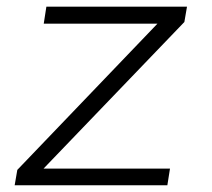

<svg xmlns="http://www.w3.org/2000/svg" viewBox="-20 -548 627 568"><path d="M108.9 -49.3H482.9L475.1 0H23.4L31.2 -45.4L445.8 -478H109.4L117.2 -528.3H533.2L525.4 -482.9Z"/></svg>

Font: TypoPRO Roboto Mono
Style: Italic
Weight: 300
Designer: Google
Version: Version 2.000986; 2015; ttfautohint (v1.3)